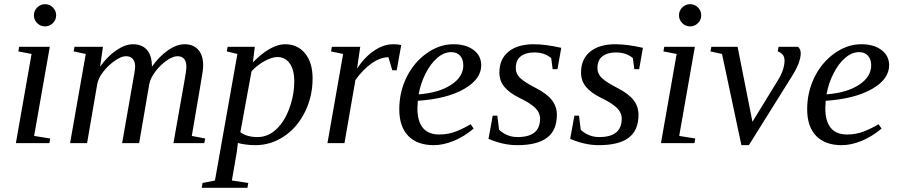

<svg xmlns="http://www.w3.org/2000/svg" viewBox="-20 -682 4280 915"><path d="M142.6 -34.2 219.2 -22 215.3 0H55.7L130.4 -424.8L67.4 -437L71.3 -459H217.3ZM247.6 -608.9Q247.6 -587.4 231.9 -571.8Q216.3 -556.2 194.3 -556.2Q172.9 -556.2 157.2 -571.8Q141.6 -587.4 141.6 -608.9Q141.6 -630.9 157.2 -646.5Q172.9 -662.1 194.3 -662.1Q216.3 -662.1 231.9 -646.5Q247.6 -630.9 247.6 -608.9Z M704.1 -364.3Q737.3 -411.6 779.3 -441.4Q821.3 -471.2 859.9 -471.2Q900.9 -471.2 924.6 -445.1Q948.2 -418.9 948.2 -369.6Q948.2 -358.9 946 -341.6Q943.8 -324.2 894 -34.2L958 -22L953.6 0H806.6L856.9 -284.2Q868.2 -343.3 868.2 -365.2Q868.2 -387.2 857.9 -400.6Q847.7 -414.1 825.7 -414.1Q804.2 -414.1 774.4 -393.6Q744.6 -373 720.5 -341.1Q696.3 -309.1 691.4 -281.2L643.1 0H562L611.8 -284.2Q624 -348.1 624 -365.2Q624 -387.2 613.3 -400.6Q602.5 -414.1 579.6 -414.1Q558.1 -414.1 526.9 -392.3Q495.6 -370.6 471.7 -339.6Q447.8 -308.6 443.4 -281.2L395 0H314L388.7 -424.8L331.1 -437L335 -459H470.7L457 -364.3Q491.2 -412.6 533.7 -441.9Q576.2 -471.2 613.8 -471.2Q656.7 -471.2 680.4 -444.1Q704.1 -417 704.1 -364.3Z M1113.8 -1 1108.4 43 1085 178.2 1163.1 189.9 1159.2 212.9H941.4L945.3 189.9L1004.4 178.2L1111.3 -424.8L1061 -437L1064.9 -459H1194.3L1185.1 -384.8Q1270.5 -471.2 1338.9 -471.2Q1397.9 -471.2 1433.8 -427.7Q1469.7 -384.3 1469.7 -308.1Q1469.7 -222.2 1433.1 -148.2Q1396.5 -74.2 1333.5 -32.2Q1270.5 9.8 1196.8 9.8Q1174.3 9.8 1150.1 6.6Q1126 3.4 1113.8 -1ZM1125.5 -52.2Q1155.8 -28.8 1207.5 -28.8Q1255.9 -28.8 1295.2 -64.5Q1334.5 -100.1 1358.4 -164.3Q1382.3 -228.5 1382.3 -295.4Q1382.3 -349.6 1360.6 -379.9Q1338.9 -410.2 1302.2 -410.2Q1276.4 -410.2 1241.2 -391.1Q1206.1 -372.1 1178.7 -342.3Z M1853.5 -471.2Q1877.9 -471.2 1892.1 -467.3L1870.6 -347.2H1849.6L1831.1 -409.2Q1792 -409.2 1750.2 -379.4Q1708.5 -349.6 1673.8 -300.8L1621.6 0H1540.5L1615.2 -424.8L1557.6 -437L1561.5 -459H1696.8L1681.6 -355.5Q1718.3 -410.6 1763.4 -440.9Q1808.6 -471.2 1853.5 -471.2Z M2273.4 -371.1Q2273.4 -304.7 2191.4 -257.8Q2109.4 -210.9 1971.2 -201.7L1969.2 -166Q1969.2 -104 1995.4 -72.5Q2021.5 -41 2072.8 -41Q2116.7 -41 2153.8 -55.9Q2190.9 -70.8 2223.1 -89.8L2237.3 -69.3Q2192.4 -31.2 2142.3 -10.7Q2092.3 9.8 2047.4 9.8Q1968.3 9.8 1925.5 -34.4Q1882.8 -78.6 1882.8 -161.1Q1882.8 -242.7 1917.2 -313.2Q1951.7 -383.8 2012.7 -427.5Q2073.7 -471.2 2140.6 -471.2Q2200.7 -471.2 2237.1 -443.6Q2273.4 -416 2273.4 -371.1ZM1975.1 -232.4Q2071.8 -239.7 2129.9 -277.8Q2188 -315.9 2188 -371.1Q2188 -398.4 2173.1 -416Q2158.2 -433.6 2129.9 -433.6Q2095.7 -433.6 2063.5 -405.8Q2031.2 -377.9 2007.8 -331.1Q1984.4 -284.2 1975.1 -232.4Z M2633.8 -134.8Q2633.8 -61 2586.9 -25.6Q2540 9.8 2444.8 9.8Q2377.4 9.8 2308.1 -20.5L2328.1 -130.9H2350.1L2358.4 -64Q2371.1 -50.3 2394.3 -39.6Q2417.5 -28.8 2446.8 -28.8Q2553.7 -28.8 2553.7 -116.2Q2553.7 -145 2531 -167.5Q2508.3 -189.9 2457 -214.8Q2407.7 -238.8 2383.8 -267.8Q2359.9 -296.9 2359.9 -335.9Q2359.9 -400.4 2403.3 -435.8Q2446.8 -471.2 2523.9 -471.2Q2579.1 -471.2 2654.8 -454.1L2636.7 -352.1H2613.8L2606.9 -404.8Q2576.2 -432.1 2525.9 -432.1Q2485.8 -432.1 2461.9 -413.8Q2438 -395.5 2438 -356.9Q2438 -330.6 2458.5 -310.5Q2479 -290.5 2536.1 -261.2Q2586.9 -234.9 2610.4 -204.6Q2633.8 -174.3 2633.8 -134.8Z M3022.9 -134.8Q3022.9 -61 2976.1 -25.6Q2929.2 9.8 2834 9.8Q2766.6 9.8 2697.3 -20.5L2717.3 -130.9H2739.3L2747.6 -64Q2760.3 -50.3 2783.4 -39.6Q2806.6 -28.8 2835.9 -28.8Q2942.9 -28.8 2942.9 -116.2Q2942.9 -145 2920.2 -167.5Q2897.5 -189.9 2846.2 -214.8Q2796.9 -238.8 2772.9 -267.8Q2749 -296.9 2749 -335.9Q2749 -400.4 2792.5 -435.8Q2835.9 -471.2 2913.1 -471.2Q2968.3 -471.2 3043.9 -454.1L3025.9 -352.1H3002.9L2996.1 -404.8Q2965.3 -432.1 2915 -432.1Q2875 -432.1 2851.1 -413.8Q2827.1 -395.5 2827.1 -356.9Q2827.1 -330.6 2847.7 -310.5Q2868.2 -290.5 2925.3 -261.2Q2976.1 -234.9 2999.5 -204.6Q3022.9 -174.3 3022.9 -134.8Z M3216.8 -34.2 3293.5 -22 3289.6 0H3129.9L3204.6 -424.8L3141.6 -437L3145.5 -459H3291.5ZM3321.8 -608.9Q3321.8 -587.4 3306.2 -571.8Q3290.5 -556.2 3268.6 -556.2Q3247.1 -556.2 3231.4 -571.8Q3215.8 -587.4 3215.8 -608.9Q3215.8 -630.9 3231.4 -646.5Q3247.1 -662.1 3268.6 -662.1Q3290.5 -662.1 3306.2 -646.5Q3321.8 -630.9 3321.8 -608.9Z M3718.8 -394Q3718.8 -412.1 3708.5 -422.9Q3698.2 -433.6 3686.5 -437L3690.4 -459H3783.2Q3795.9 -447.8 3795.9 -428.2Q3795.9 -385.3 3755.4 -320.8L3548.8 9.8H3513.2L3420.9 -424.8L3365.7 -437L3370.1 -459H3495.1L3565.9 -101.6L3687.5 -299.8Q3718.8 -350.6 3718.8 -394Z M4217.3 -371.1Q4217.3 -304.7 4135.3 -257.8Q4053.2 -210.9 3915 -201.7L3913.1 -166Q3913.1 -104 3939.2 -72.5Q3965.3 -41 4016.6 -41Q4060.5 -41 4097.7 -55.9Q4134.8 -70.8 4167 -89.8L4181.2 -69.3Q4136.2 -31.2 4086.2 -10.7Q4036.1 9.8 3991.2 9.8Q3912.1 9.8 3869.4 -34.4Q3826.7 -78.6 3826.7 -161.1Q3826.7 -242.7 3861.1 -313.2Q3895.5 -383.8 3956.5 -427.5Q4017.6 -471.2 4084.5 -471.2Q4144.5 -471.2 4180.9 -443.6Q4217.3 -416 4217.3 -371.1ZM3918.9 -232.4Q4015.6 -239.7 4073.7 -277.8Q4131.8 -315.9 4131.8 -371.1Q4131.8 -398.4 4116.9 -416Q4102.1 -433.6 4073.7 -433.6Q4039.6 -433.6 4007.3 -405.8Q3975.1 -377.9 3951.7 -331.1Q3928.2 -284.2 3918.9 -232.4Z"/></svg>

Font: Liberation Serif
Style: Italic
Weight: 400
Italic angle: -16.333°
Designer: Steve Matteson
Foundry: Ascender Corporation
Version: Version 2.1.5